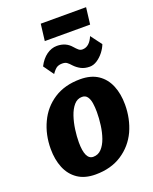

<svg xmlns="http://www.w3.org/2000/svg" viewBox="-174 -1055 925 1158"><g transform="rotate(-20 288.5 -476.0)"><path d="M235 8Q166 8 121 -22.8Q76 -53.5 54 -107Q32 -160.5 32 -229Q32 -320.5 68 -397Q103.5 -473.5 173.2 -518.8Q243 -564 342 -564Q411 -564 456 -533.8Q501 -503.5 523 -450.2Q545 -397 545 -328Q545 -237.5 510 -160Q474 -83.5 404 -37.8Q334 8 235 8ZM258 -97Q289.5 -97 311 -120Q332.5 -143 345.5 -180Q358.5 -217 364.2 -260.2Q370 -303.5 370 -344Q370 -374 366 -400.5Q362 -427 350.2 -443.5Q338.5 -460 316 -460Q285.5 -460 264.2 -435.2Q243 -410.5 230 -372Q217 -333.5 211 -290Q205 -246.5 205 -209Q205 -97 258 -97ZM424 -615Q392 -615 368.8 -627.2Q345.5 -639.5 328 -658Q314 -674 303 -682Q292 -690 273 -690Q253.5 -690 239.5 -682.5Q225.5 -675 206 -647L159 -713Q181 -756 212.5 -778.5Q244 -801 279 -801Q336 -801 370 -761Q383.5 -745.5 393.8 -736.8Q404 -728 418 -728Q463 -728 488 -788L541 -717Q532 -693 513.8 -669.5Q495.5 -646 472 -630.5Q448.5 -615 424 -615ZM221 -853 234 -960H525L512 -853Z"/></g></svg>

Font: Merriweather Sans ExtraBold
Style: Italic
Weight: 800
Italic angle: -7.5°
Designer: Eben Sorkin
Foundry: Eben Sorkin
Version: Version 2.001; ttfautohint (v1.8.3)